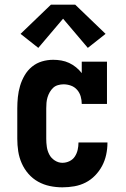

<svg xmlns="http://www.w3.org/2000/svg" viewBox="-20 -794 540 822"><path d="M247 8Q220 8 193.5 2.5Q167 -3 143.5 -16Q120 -29 102 -49.5Q84 -70 73 -95Q62 -120 58 -146.5Q54 -173 54 -200V-330Q54 -354 56.5 -378.5Q59 -403 66 -426.5Q73 -450 85.5 -471.5Q98 -493 117 -508.5Q136 -524 159.5 -531Q183 -538 208 -538Q225 -538 242.5 -535Q260 -532 276 -524.5Q292 -517 305.5 -506Q319 -495 330 -481V-530H438V-349H330Q330 -365 325.5 -381Q321 -397 310 -409.5Q299 -422 283.5 -427.5Q268 -433 252 -433Q240 -433 228 -429.5Q216 -426 207.5 -418Q199 -410 193 -399.5Q187 -389 183.5 -377.5Q180 -366 179 -354Q178 -342 178 -330V-200Q178 -182 180.5 -165Q183 -148 191 -132.5Q199 -117 214.5 -107Q230 -97 247 -97Q263 -97 277.5 -104Q292 -111 300.5 -124Q309 -137 312.5 -152.5Q316 -168 316 -183Q316 -183 316 -183.5Q316 -184 316 -184H440Q440 -184 440 -183.5Q440 -183 440 -182Q440 -157 434.5 -131.5Q429 -106 417 -83.5Q405 -61 387 -42.5Q369 -24 346.5 -12.5Q324 -1 298.5 3.5Q273 8 247 8ZM144 -589 68 -649 198 -774H302L432 -649L356 -589L250 -714Z"/></svg>

Font: Iosevka Slab Extrabold
Style: Regular
Weight: 800
Monospace: yes
Designer: Belleve Invis
Foundry: Belleve Invis
Version: Version 11.1.1; ttfautohint (v1.8.3)